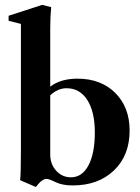

<svg xmlns="http://www.w3.org/2000/svg" viewBox="-20 -746 570 784"><path d="M126.5 17.6 62 -10.3Q65.4 -28.8 65.4 -134.8V-648.4L15.1 -661.1V-681.6L152.3 -726.1L189 -716.8Q185.1 -676.3 185.1 -630.9V-392.1Q227.5 -424.8 296.4 -424.8Q392.1 -424.8 450.7 -366.5Q509.3 -308.1 509.3 -212.9Q509.3 -111.3 445.3 -50Q381.3 11.2 276.4 11.2Q234.9 11.2 206.5 -2.4Q179.7 -15.6 169.9 -15.6Q151.4 -15.6 126.5 17.6ZM185.1 -114.7Q185.1 -75.7 209.5 -48.8Q233.9 -22 269.5 -22Q315.4 -22 341.3 -70.8Q367.2 -119.6 367.2 -205.1Q367.2 -290 336.4 -337.9Q305.7 -385.7 251.5 -385.7Q216.3 -385.7 185.1 -356.9Z"/></svg>

Font: Elstob 18pt
Style: Bold
Weight: 700
Designer: Peter S. Baker
Version: Version 1.015